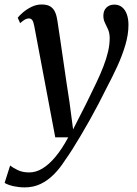

<svg xmlns="http://www.w3.org/2000/svg" viewBox="-67 -566 596 834"><path d="M82 -452Q78.5 -471.5 73 -478.8Q67.5 -486 58.5 -486Q49.5 -486 40.8 -480.8Q32 -475.5 20.5 -465.5L10 -489Q17 -498.5 32.8 -512Q48.5 -525.5 69.5 -536Q90.5 -546.5 114.5 -546.5Q138 -546.5 151.8 -537.8Q165.5 -529 172.5 -513Q179.5 -497 182.5 -475Q189 -432.5 195.5 -388.2Q202 -344 208.5 -299.2Q215 -254.5 221.5 -209.8Q228 -165 235 -121.5L250.5 -4L308.5 -118Q332 -166 350.8 -205.2Q369.5 -244.5 382.5 -278.2Q395.5 -312 402.5 -342.2Q409.5 -372.5 409.5 -401.5Q409 -423.5 402.2 -438.5Q395.5 -453.5 388.8 -467Q382 -480.5 382 -497.5Q382 -520 395.2 -533Q408.5 -546 429.5 -546Q449.5 -546 463.2 -534.8Q477 -523.5 484 -503.8Q491 -484 491 -458Q491 -415.5 477.2 -369.5Q463.5 -323.5 442 -276.8Q420.5 -230 396 -184Q379 -149.5 360.5 -114.2Q342 -79 323 -45Q304 -11 285.2 20.5Q266.5 52 249 80Q231.5 108 215.5 130Q193 165.5 166.5 192Q140 218.5 109 233.2Q78 248 40 248Q16 248 -8 242.8Q-32 237.5 -47 228.5L-23 153Q-12.5 161.5 8.8 172.2Q30 183 60 183Q89 183 117.2 166Q145.5 149 173.8 115.2Q202 81.5 229.5 30.5H173Z"/></svg>

Font: Merriweather 72pt
Style: Italic
Weight: 400
Italic angle: -7.8°
Version: Version 2.101